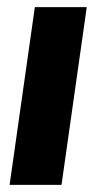

<svg xmlns="http://www.w3.org/2000/svg" viewBox="-20 -520 306 540"><path d="M78 -500H224L153 0H7Z"/></svg>

Font: Oakes Grotesk Bold
Style: Italic
Weight: 700
Italic angle: -8°
Designer: Samuel Oakes
Foundry: Samuel Oakes
Version: Version 1.000;PS 001.000;hotconv 1.0.88;makeotf.lib2.5.64775